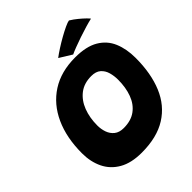

<svg xmlns="http://www.w3.org/2000/svg" viewBox="-236 -983 1149 1149"><g transform="rotate(-45 338.5 -408.0)"><path d="M293 25.5Q205.5 25.5 148.8 -7Q92 -39.5 64.5 -96.2Q37 -153 37 -225Q37 -356.5 81.5 -454.2Q126 -552 210 -606Q294 -660 413.5 -660Q507.5 -660 563.2 -627Q619 -594 643.5 -535.8Q668 -477.5 668 -402Q668 -271 628 -175Q588 -79 505 -26.8Q422 25.5 293 25.5ZM321 -155Q383 -155 423 -184.5Q463 -214 482.2 -265.8Q501.5 -317.5 501.5 -384.5Q501.5 -416 493.2 -445.5Q485 -475 463.5 -494Q442 -513 403 -513Q342 -513 301.2 -481.5Q260.5 -450 240 -396.8Q219.5 -343.5 219.5 -277.5Q219.5 -247 229.2 -219Q239 -191 261.2 -173Q283.5 -155 321 -155ZM544 -842.5Q568.5 -827.5 590.2 -809.5Q612 -791.5 626.8 -777Q641.5 -762.5 645 -757Q622.5 -752 590.5 -742.5Q558.5 -733 524.5 -721.5Q490.5 -710 462 -699Q433.5 -688 418 -680.5L339.5 -729Q359 -744 388.5 -763Q418 -782 449.2 -799.5Q480.5 -817 506.2 -829Q532 -841 544 -842.5Z"/></g></svg>

Font: Grandstander ExtraBold
Style: Italic
Weight: 800
Italic angle: -15°
Designer: Tyler Finck
Foundry: Etcetera Type Co
Version: Version 1.200; ttfautohint (v1.8.3)